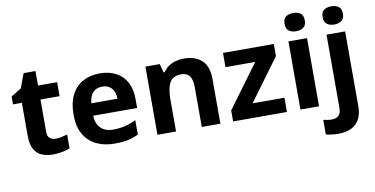

<svg xmlns="http://www.w3.org/2000/svg" viewBox="-89 -1017 2958 1514"><g transform="rotate(-10 1390.0 -260.0)"><path d="M308 -109Q333 -109 356 -114Q379 -119 402 -126V-15Q378 -5 342.5 2.5Q307 10 265 10Q216 10 177.5 -6Q139 -22 116.5 -61.5Q94 -101 94 -171V-434H23V-497L105 -547L148 -662H243V-546H396V-434H243V-171Q243 -140 261 -124.5Q279 -109 308 -109Z M737 -556Q813 -556 867.5 -527Q922 -498 952 -443Q982 -388 982 -308V-236H630Q632 -173 667.5 -137Q703 -101 766 -101Q819 -101 862 -111.5Q905 -122 951 -144V-29Q911 -9 866.5 0.5Q822 10 759 10Q677 10 614 -20.5Q551 -51 515 -113Q479 -175 479 -269Q479 -365 511.5 -428.5Q544 -492 602 -524Q660 -556 737 -556ZM738 -450Q695 -450 666.5 -422Q638 -394 633 -335H842Q842 -368 830.5 -394Q819 -420 796 -435Q773 -450 738 -450Z M1413 -556Q1501 -556 1554 -508.5Q1607 -461 1607 -356V0H1458V-319Q1458 -378 1437 -407.5Q1416 -437 1370 -437Q1302 -437 1277 -390.5Q1252 -344 1252 -257V0H1103V-546H1217L1237 -476H1245Q1263 -504 1289 -521.5Q1315 -539 1347 -547.5Q1379 -556 1413 -556Z M2140 0H1709V-88L1962 -432H1724V-546H2131V-449L1885 -114H2140Z M2397 -546V0H2248V-546ZM2323 -760Q2356 -760 2380 -744.5Q2404 -729 2404 -686.8Q2404 -646 2380 -630Q2356 -614 2323 -614Q2288.7 -614 2265.4 -630Q2242 -646 2242 -686.8Q2242 -729 2265.4 -744.5Q2288.7 -760 2323 -760Z M2509 240Q2484 240 2456.5 236.5Q2429 233 2411 228V111Q2429 115 2445 117.5Q2461 120 2481 120Q2511 120 2532 103Q2553 86 2553 37V-546H2702V59Q2702 109 2683 150Q2664 191 2621.5 215.5Q2579 240 2509 240ZM2547 -687Q2547 -729 2570.5 -744.5Q2594 -760 2628 -760Q2661 -760 2685 -744.5Q2709 -729 2709 -687Q2709 -646 2685 -630Q2661 -614 2628 -614Q2594 -614 2570.5 -630Q2547 -646 2547 -687Z"/></g></svg>

Font: Noto Sans Sinhala
Style: Regular
Weight: 400
Designer: Jelle Bosma - Monotype Design Team
Foundry: Monotype Imaging Inc.
Version: Version 2.006